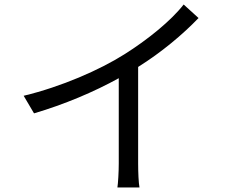

<svg xmlns="http://www.w3.org/2000/svg" viewBox="-20 -801 1040 852"><path d="M861 -721 795 -781C739 -709 634 -624 532 -560C423 -491 252 -416 85 -376L131 -298C264 -337 399 -394 507 -454V-76C507 -38 504 12 501 31H599C595 11 593 -37 593 -76V-504C697 -569 792 -649 861 -721Z"/></svg>

Font: Spoqa Han Sans Neo
Style: Regular
Weight: 400
Designer: [Spoqa Han Sans Neo] Dong-huui Kim ___ Younghwa Kang ___ Yujin Lee ___ [Noto Sans] Ryoko NISHIZUKA ____ (kana & ideograp
Foundry: Spoqa (http://www.spoqa-han-sans.com)
Version: Version 1.100;hotconv 1.0.109;makeotfexe 2.5.65596